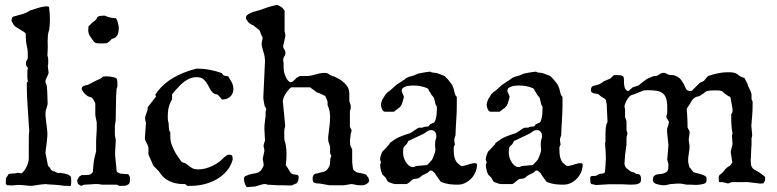

<svg xmlns="http://www.w3.org/2000/svg" viewBox="-20 -755 3176 785"><path d="M27.8 3.4Q26.4 3.4 24.4 3.4Q22.5 3.4 20 2.4H9.8L3.9 -2.4V-25.4L15.1 -43Q19.5 -44.9 25.4 -45.2Q31.2 -45.4 31.7 -45.4Q33.7 -45.4 40.8 -46.1Q47.9 -46.9 52.2 -48.8Q63.5 -46.4 68.4 -46.4Q74.2 -50.8 79.6 -58.1Q85 -65.4 89.1 -74.2Q93.3 -83 95.5 -91.8Q97.7 -100.6 97.7 -107.9V-162.1Q97.7 -179.2 97.9 -195.6Q98.1 -211.9 99.6 -218.8Q98.1 -231.9 97.7 -244.9Q97.2 -257.8 96.2 -271L92.8 -321.8Q91.3 -344.7 90.3 -367.7Q89.4 -390.6 89.4 -414.1Q89.4 -416.5 89.8 -417.7Q90.3 -418.9 94.2 -421.4Q92.3 -429.2 92 -435.5Q91.8 -441.9 91.8 -449.2Q91.8 -456.1 92 -463.1Q92.3 -470.2 94.2 -478Q90.3 -480.5 88.1 -485.4Q85.9 -490.2 85.9 -498.5Q85.9 -504.9 89.8 -508.8Q93.8 -512.7 93.8 -520.5Q93.8 -531.2 93.3 -543.5Q92.8 -555.7 89.4 -568.4Q85.9 -585.4 85.9 -595.7Q85.9 -606 85 -617.7Q82 -622.1 75 -626.5Q67.9 -630.9 59.8 -635.5Q51.8 -640.1 44.4 -645.3Q37.1 -650.4 34.2 -656.2Q30.3 -664.1 29.1 -665.8Q27.8 -667.5 26.9 -669.9Q26.9 -673.3 28.8 -679.9Q30.8 -686.5 36.1 -687.5Q46.4 -689.9 57.1 -693.4Q67.9 -696.8 73.2 -697.8Q74.2 -697.8 78.4 -699.5Q82.5 -701.2 87.2 -703.4Q91.8 -705.6 95.9 -707.8Q100.1 -710 101.1 -711.4Q110.4 -713.9 118.4 -716.8Q126.5 -719.7 134.3 -722.2Q142.1 -724.6 150.6 -726.6Q159.2 -728.5 168.9 -729Q173.8 -729 177.2 -728.5Q180.7 -728 180.7 -724.6Q182.6 -711.9 183.3 -700Q184.1 -688 184.1 -676.8Q184.1 -665.5 183.3 -654.1Q182.6 -642.6 180.7 -631.8Q176.8 -621.6 175.8 -609.9Q174.8 -598.1 174.8 -586.4L175.3 -561L173.8 -527.3Q175.8 -523.4 176.5 -519.5Q177.2 -515.6 177.2 -509.3Q177.2 -499.5 177 -495.1Q176.8 -490.7 175.3 -488.3L178.7 -457Q176.8 -449.2 172.4 -441.2Q168 -433.1 165.5 -423.3Q165.5 -418 168 -413.8Q170.4 -409.7 171.4 -402.8Q173.3 -383.8 173.6 -366.2Q173.8 -348.6 174.8 -329.6Q172.4 -318.4 169.2 -309.8Q166 -301.3 166 -292.5V-284.7Q166.5 -274.4 167.5 -265.9Q168.5 -257.3 169.7 -249Q170.9 -240.7 171.9 -231.7Q172.9 -222.7 173.8 -210.9Q173.8 -198.2 172.6 -189Q171.4 -179.7 170.4 -166.5Q169.9 -163.6 169.2 -158.2Q168.5 -152.8 167.7 -147.2Q167 -141.6 166.5 -136.7Q166 -131.8 166 -129.9V-129.4Q166.5 -127 168 -119.6Q169.4 -112.3 170.9 -104.5Q172.4 -96.7 173.8 -89.8Q175.3 -83 175.3 -81.1L178.7 -73.7H179.7Q181.2 -73.7 181.6 -72.3Q182.1 -70.8 183.1 -70.3Q185.1 -68.4 185.5 -66.2Q186 -64 187.7 -61.8Q189.5 -59.6 193.1 -57.4Q196.8 -55.2 205.1 -53.2Q214.4 -47.4 219.2 -47.4Q220.7 -47.4 221.7 -47.4Q222.7 -47.4 225.1 -48.3Q229 -47.4 234.4 -46.9Q239.7 -46.4 245.6 -45.2Q251.5 -43.9 257.3 -41.5Q263.2 -39.1 267.6 -34.7Q270 -32.7 270.5 -29.5Q271 -26.4 271 -21V-4.4Q271 -1 270 2Q269 4.9 266.1 5.9Q262.2 4.9 258.1 4.9Q253.9 4.9 250 4.9Q246.6 4.9 242.7 4.6Q238.8 4.4 232.9 3.4L217.8 1.5Q216.8 1.5 213.6 1.2Q210.4 1 206.8 0.7Q203.1 0.5 200 0.2Q196.8 0 195.8 0L171.9 -1.5Q171.4 -1.5 170.9 -2Q170.4 -2 170.2 -2.2Q169.9 -2.4 169.4 -2.4Q158.7 -2 150.1 -1Q141.6 0 134 1.2Q126.5 2.4 118.9 3.7Q111.3 4.9 102.1 4.9Q90.8 3.9 77.9 2.4Q64.9 1 53.7 1Z M327.6 0Q321.8 0 318.6 2.2Q315.4 4.4 312 4.4Q310.1 4.4 307.4 2.4Q304.7 0.5 299.3 -2.4Q298.3 -2.9 298.1 -5.1Q297.9 -7.3 296.9 -10.3Q295.9 -13.2 295.4 -17.6Q295.4 -18.1 296.6 -20.3Q297.9 -22.5 299.3 -25.1Q300.8 -27.8 302.2 -30.3Q303.7 -32.7 304.7 -33.7L314 -39.1H324.7Q335.9 -39.1 345 -40.8Q354 -42.5 359.4 -51.8Q361.3 -68.4 362.3 -83.5Q363.3 -98.6 367.2 -113.3L373 -136.2V-181.6L375.5 -225.6V-254.4Q375.5 -255.4 374.5 -259.5Q373.5 -263.7 372.6 -268.8Q371.6 -273.9 370.6 -278.6Q369.6 -283.2 369.6 -285.6V-332Q367.7 -337.4 363.3 -345.2Q358.9 -353 354.5 -356.4L339.4 -361.3Q331.1 -367.2 324.5 -374Q317.9 -380.9 314 -391.1Q314 -396.5 316.4 -399.4Q318.8 -402.3 322.8 -403.8Q326.7 -405.3 331.1 -406.2Q335.4 -407.2 339.4 -408.2L375.5 -426.8Q379.9 -428.7 383.1 -429.9Q386.2 -431.2 389.2 -432.6Q392.1 -434.1 394.8 -436Q397.5 -438 400.9 -441.9L415 -442.9Q417.5 -442.9 422.6 -442.4Q427.7 -441.9 428.7 -441.9Q430.2 -441.9 433.6 -441.4Q437 -440.9 440.9 -439.9Q444.8 -439 448.2 -438Q451.7 -437 453.1 -436.5Q457.5 -434.6 458.7 -428.5Q460 -422.4 460 -417.5V-401.9L456.5 -390.1Q454.1 -358.4 454.1 -327.6Q454.1 -296.9 453.1 -264.2L450.7 -246.6Q450.2 -246.1 450 -243.2Q449.7 -240.2 449.7 -236.3Q449.7 -232.4 449.7 -228.8Q449.7 -225.1 449.7 -223.1Q449.7 -219.7 449.7 -215.3Q449.7 -210.9 449.7 -207Q449.7 -203.1 450 -200.4Q450.2 -197.8 450.7 -197.8Q450.7 -196.3 451.7 -191.2Q452.6 -186 453.1 -185.1V-174.8Q453.1 -173.3 452.6 -167Q452.1 -160.6 451.7 -152.6Q451.2 -144.5 450.9 -137Q450.7 -129.4 450.7 -126Q450.7 -121.6 451.4 -112.1Q452.1 -102.5 453.4 -91.8Q454.6 -81.1 455.6 -71.5Q456.5 -62 456.5 -58.1Q456.5 -52.7 462.2 -49.6Q467.8 -46.4 471.2 -45.4Q472.7 -45.4 477.3 -44.9Q481.9 -44.4 487.3 -43.9Q492.7 -43.5 497.3 -43.2Q502 -43 503.9 -43Q507.3 -39.1 509.5 -34.7Q511.7 -30.3 511.7 -23.4Q511.7 -16.6 510.5 -10.3Q509.3 -3.9 504.9 -1.5Q499 3.4 491.9 4.2Q484.9 4.9 477.1 4.9H468.3L456.5 0H396.5Q396 0 390.1 -1.2Q384.3 -2.4 382.3 -2.4H368.7ZM341.8 -647 356.9 -662.1 373 -674.8 377.9 -685.1Q383.8 -689.5 391.1 -690.2Q398.4 -690.9 404.3 -690.9H409.2Q409.7 -690.4 412.1 -689.5Q414.6 -688.5 417 -687.5Q419.4 -686.5 421.6 -685.8Q423.8 -685.1 424.8 -685.1Q426.8 -684.1 430.9 -683.3Q435.1 -682.6 439.5 -681.9Q443.8 -681.2 447.8 -680.9Q451.7 -680.7 453.1 -680.7Q455.1 -680.2 457.5 -674.8Q460 -669.4 461.7 -662.8Q463.4 -656.2 464.6 -650.1Q465.8 -644 465.8 -642.1Q465.8 -629.9 463.1 -619.4Q460.4 -608.9 450.7 -600.6Q450.2 -600.1 448 -599.4Q445.8 -598.6 443.4 -597.9Q440.9 -597.2 438.7 -596.4Q436.5 -595.7 436.5 -595.7Q436 -594.7 434.1 -592.5Q432.1 -590.3 429.7 -588.1Q427.2 -585.9 424.8 -584.2Q422.4 -582.5 421.9 -582Q418.9 -578.6 413.3 -578.1Q407.7 -577.6 402.8 -577.6H383.8Q378.4 -577.6 374.5 -578.4Q370.6 -579.1 363.8 -584.5Q355.5 -596.7 348.1 -606.9Q340.8 -617.2 340.8 -632.8Z M729.5 -2.4Q698.2 -2.4 672.4 -14.4Q646.5 -26.4 629.9 -54.2L606 -78.6Q605.5 -81.1 602.5 -87.9Q599.6 -94.7 596.2 -102.5Q592.8 -110.4 589.8 -116.7Q586.9 -123 586.9 -125V-151.4Q585.9 -157.2 583.7 -161.9Q581.5 -166.5 578.9 -171.1Q576.2 -175.8 574.2 -180.4Q572.3 -185.1 572.3 -190.9L576.7 -251Q576.7 -255.4 575 -260.3Q573.2 -265.1 573.2 -270.5Q573.2 -277.3 575 -282.2Q576.7 -287.1 578.6 -292Q580.6 -296.9 582.3 -302.5Q584 -308.1 584 -316.9L618.2 -360.8L614.7 -368.2Q616.2 -370.1 618.2 -372.6Q619.6 -374.5 621.3 -377Q623 -379.4 624.5 -381.8Q653.3 -417.5 691.4 -438.7Q729.5 -460 774.9 -472.2L783.7 -474.6Q810.1 -474.6 836.7 -469.7Q863.3 -464.8 887.2 -456.1Q890.6 -447.8 898.2 -445.6Q905.8 -443.4 912.6 -443.4Q917 -435.5 920.9 -429.7Q924.8 -423.8 927.7 -418Q930.7 -412.1 932.4 -405.5Q934.1 -398.9 934.1 -390.1Q934.1 -372.6 921.9 -360.4Q909.7 -348.1 887.2 -348.1Q885.7 -350.1 883.3 -353.3Q880.9 -356.4 877.9 -359.6Q875 -362.8 872.6 -365.2Q870.1 -367.7 868.7 -368.2Q868.2 -369.1 863.8 -369.9Q859.4 -370.6 858.9 -370.6Q847.2 -376 841.1 -387.5Q835 -398.9 828.4 -410.4Q821.8 -421.9 812.3 -430.7Q802.7 -439.5 783.7 -439.5Q769.5 -439.5 757.8 -434.8Q746.1 -430.2 735.4 -422.6Q724.6 -415 715.1 -405Q705.6 -395 695.8 -384.3Q693.8 -380.4 689.5 -376.2Q685.1 -372.1 683.6 -368.2V-348.1L679.7 -342.3Q671.9 -326.7 668.9 -312.5Q666 -298.3 666 -280.3Q666 -277.3 666 -273.2Q666 -269 666.5 -264.9Q667 -260.7 667.5 -257.6Q668 -254.4 669.4 -254.4Q669.4 -250.5 669.7 -244.9Q669.9 -239.3 670.4 -233.9Q670.9 -228.5 671.4 -224.6Q671.9 -220.7 671.9 -220.7L676.3 -213.9V-200.2Q676.3 -189 677.5 -180.7Q678.7 -172.4 681.4 -164.8Q684.1 -157.2 687.7 -149.7Q691.4 -142.1 695.8 -132.8Q695.8 -131.8 699.7 -126.2Q703.6 -120.6 708 -114Q712.4 -107.4 716.3 -101.8Q720.2 -96.2 721.2 -94.7Q725.1 -90.3 731.4 -89.4Q737.8 -88.4 741.2 -85.4Q749 -79.6 754.2 -75.4Q759.3 -71.3 764.4 -68.4Q769.5 -65.4 775.4 -64Q781.2 -62.5 791 -62.5Q813.5 -62.5 836.9 -71.8Q860.4 -81.1 877.9 -94.7Q881.8 -97.7 886.5 -102.3Q891.1 -106.9 896 -111.3Q900.9 -115.7 906 -119.1Q911.1 -122.6 916 -122.6Q924.8 -122.6 928 -119.1Q931.2 -115.7 931.2 -107.4V-101.6Q922.9 -73.7 905 -53.7Q887.2 -33.7 863.8 -20.8Q840.3 -7.8 813.5 -1.5Q786.6 4.9 760.7 4.9H745.6L736.8 -2.4Z M977.1 -26.9Q977.1 -27.8 979.5 -31.2Q981 -32.7 982.4 -34.7L996.6 -40.5Q1004.4 -43 1011 -44.2Q1017.6 -45.4 1023.4 -46.4Q1029.3 -47.4 1034.7 -49.6Q1040 -51.8 1045.4 -56.6Q1046.4 -57.1 1048.3 -60.1Q1050.3 -63 1052.2 -66.4Q1054.2 -69.8 1055.7 -73Q1057.1 -76.2 1057.6 -77.6V-85.4L1054.2 -106.4L1061 -137.7Q1061 -144 1059.3 -149.2Q1057.6 -154.3 1057.6 -161.1Q1057.6 -162.1 1058.6 -165Q1059.6 -168 1060.5 -171.1Q1061.5 -174.3 1062.5 -177Q1063.5 -179.7 1063.5 -179.7L1061 -228Q1061 -242.7 1062.7 -255.1Q1064.5 -267.6 1065.9 -280.3V-298.3Q1065.9 -298.8 1067.1 -301.5Q1068.4 -304.2 1068.4 -308.1Q1068.4 -313.5 1064.9 -316.9Q1061.5 -320.3 1061 -326.2Q1059.6 -335.9 1058.1 -342.8Q1056.6 -349.6 1056.6 -357.4L1063.5 -505.9L1062.5 -518.6Q1062 -525.9 1059.8 -533.2Q1057.6 -540.5 1055.4 -548.1Q1053.2 -555.7 1051.5 -563.2Q1049.8 -570.8 1049.8 -578.6L1054.2 -601.6Q1052.7 -603 1050.5 -607.4Q1048.3 -611.8 1046.6 -616.7Q1044.9 -621.6 1043.2 -626Q1041.5 -630.4 1040.5 -631.8L1014.2 -652.3Q1009.8 -653.3 1008.3 -654.8Q1002.9 -657.7 1000.2 -659.7Q997.6 -661.6 995.8 -663.6Q994.1 -665.5 992.2 -668.5Q990.2 -671.4 986.3 -677.2Q985.8 -679.7 985.8 -680.4Q985.8 -681.2 985.8 -683.6Q985.8 -685.5 986.3 -687.7Q986.8 -689.9 988.3 -690.9Q989.7 -693.4 994.1 -696Q998.5 -698.7 1003.2 -701.2Q1007.8 -703.6 1011.7 -705.1Q1015.6 -706.5 1016.1 -707Q1016.6 -707 1019 -707.5Q1021.5 -708 1024.2 -708.7Q1026.9 -709.5 1029.3 -710.2Q1031.7 -710.9 1032.2 -711.4Q1032.7 -711.4 1036.9 -712.2Q1041 -712.9 1042.5 -713.9Q1059.6 -720.2 1075.9 -725.6Q1092.3 -731 1112.3 -734.9Q1123.5 -731.4 1130.4 -726.3Q1137.2 -721.2 1143.6 -711.4V-629.4Q1143.6 -628.4 1144 -625.5Q1144.5 -622.6 1145.3 -619.1Q1146 -615.7 1146.5 -612.5Q1147 -609.4 1147 -608.4L1137.7 -566.9Q1137.7 -562.5 1139.2 -559.3Q1140.6 -556.2 1142.3 -553.2Q1144 -550.3 1145.5 -547.1Q1147 -543.9 1147 -539.6Q1147 -530.8 1142.3 -524.4Q1137.7 -518.1 1137.7 -510.3V-508.3Q1139.2 -501.5 1139.4 -494.9Q1139.6 -488.3 1139.6 -481.2Q1139.6 -474.1 1140.4 -467Q1141.1 -460 1143.6 -452.6Q1147.9 -440.4 1152.3 -432.6Q1156.7 -424.8 1165.5 -418.9Q1171.4 -418.9 1175.5 -421.1Q1179.7 -423.3 1182.9 -426.8Q1186 -430.2 1189.2 -433.6Q1192.4 -437 1196.8 -439.5L1206.1 -444.3H1240.7Q1257.3 -446.3 1274.4 -451.7Q1291.5 -457 1309.1 -457Q1317.4 -457 1323.7 -452.4Q1330.1 -447.8 1337.9 -444.3Q1340.3 -443.4 1345.5 -442.4Q1350.6 -441.4 1351.6 -439.5Q1357.9 -437 1366 -432.4Q1374 -427.7 1381.3 -421.6Q1388.7 -415.5 1395 -408Q1401.4 -400.4 1404.8 -392.6Q1405.3 -392.1 1406.7 -385.3Q1408.2 -378.4 1408.2 -375V-341.3L1414.1 -323.7Q1414.1 -315.4 1413.6 -310.8Q1413.1 -306.2 1410.6 -300.8V-236.3L1417.5 -223.1Q1417.5 -221.7 1417 -219.2Q1416.5 -216.8 1416 -214.4Q1415.5 -211.9 1414.8 -210Q1414.1 -208 1414.1 -208Q1414.1 -207 1413.6 -203.4Q1413.1 -199.7 1412.6 -195.3Q1412.1 -190.9 1411.6 -187.3Q1411.1 -183.6 1410.6 -182.6L1411.6 -164.1Q1412.1 -160.6 1415.3 -153.6Q1418.5 -146.5 1419.9 -144.5V-92.8L1422.4 -70.8Q1422.9 -65.9 1423.8 -63.2Q1424.8 -60.5 1426.8 -58.6Q1428.7 -56.6 1431.9 -54.7Q1435.1 -52.7 1439.9 -49.8L1449.2 -48.3Q1454.6 -46.9 1458 -46.4Q1461.4 -45.9 1464.4 -45.2Q1467.3 -44.4 1470.5 -43.2Q1473.6 -42 1479 -39.6Q1480 -34.2 1482.9 -32.5Q1485.8 -30.8 1485.8 -29.8Q1485.8 -28.3 1487.5 -23.9Q1489.3 -19.5 1489.3 -17.1Q1489.3 -13.2 1487.1 -10.3Q1484.9 -7.3 1481.4 -4.4H1480.5Q1477.5 -2 1472.9 0.2Q1468.3 2.4 1462.9 2.4H1449.2Q1439.5 2.4 1431.4 0Q1423.3 -2.4 1415.5 -2.4L1386.2 2.4H1326.2L1289.1 -4.4Q1282.2 -4.4 1275.9 -5.1Q1269.5 -5.9 1264.2 -8.3Q1260.3 -10.3 1259.3 -14.4Q1258.3 -18.6 1258.3 -23.4V-27.8Q1258.3 -33.7 1262.5 -39.6Q1266.6 -45.4 1274.4 -45.4L1287.1 -48.8Q1291.5 -50.3 1296.6 -51Q1301.8 -51.8 1306.9 -54Q1312 -56.2 1316.9 -60.8Q1321.8 -65.4 1326.2 -75.2Q1326.7 -75.7 1327.4 -78.1Q1328.1 -80.6 1328.6 -83Q1329.1 -85.4 1329.3 -87.6Q1329.6 -89.8 1329.6 -90.3Q1330.1 -96.7 1330.1 -101.3Q1330.1 -106 1331.1 -107.4Q1330.6 -106.9 1331.1 -108.2Q1331.5 -109.4 1332.3 -111.1Q1333 -112.8 1333.7 -114.7Q1334.5 -116.7 1334.5 -118.2L1329.6 -128.4V-151.9Q1328.6 -161.1 1325.2 -168.7Q1321.8 -176.3 1321.8 -184.1V-195.8Q1323.7 -214.8 1326.7 -236.1Q1329.6 -257.3 1329.6 -276.9Q1329.6 -286.6 1327.9 -297.6Q1326.2 -308.6 1321.8 -319.3Q1320.8 -320.8 1320.3 -322.3Q1319.3 -325.2 1319.3 -326.2V-338.9Q1318.8 -340.8 1317.6 -344.5Q1316.4 -348.1 1314.7 -352.1Q1313 -356 1311.3 -359.1Q1309.6 -362.3 1309.1 -363.3Q1308.6 -363.3 1305.2 -364.7Q1301.8 -366.2 1297.9 -368.2Q1293.9 -370.1 1289.8 -372.1Q1285.6 -374 1283.7 -375L1274.4 -377.4Q1272.9 -379.4 1269.3 -382.1Q1265.6 -384.8 1261.5 -387.7Q1257.3 -390.6 1253.7 -393.3Q1250 -396 1248.5 -397.9H1172.4Q1169.9 -397.9 1167.2 -395.8Q1164.6 -393.6 1162.4 -390.9Q1160.2 -388.2 1158.2 -385.7Q1156.2 -383.3 1155.3 -382.8Q1147.9 -372.6 1143.3 -364Q1138.7 -355.5 1136.2 -342.3L1146 -241.7Q1146 -239.3 1145.5 -236.6Q1145 -233.9 1143.6 -230Q1142.6 -225.1 1142.3 -221.2Q1142.1 -217.3 1142.1 -211.9L1142.6 -185.1L1148.4 -162.1Q1151.4 -143.1 1151.4 -124Q1151.4 -102.1 1148.4 -79.6Q1150.9 -76.2 1152.3 -74.2Q1153.8 -72.3 1155.5 -69.6Q1157.2 -66.9 1159.7 -62.5Q1162.1 -58.1 1167.5 -49.8Q1170.4 -45.9 1173.6 -44.2Q1176.8 -42.5 1180.2 -42Q1183.6 -41.5 1187.5 -41.3Q1191.4 -41 1195.8 -39.6Q1201.2 -38.6 1201.2 -28.8Q1201.2 -25.9 1200.4 -21.7Q1199.7 -17.6 1198.2 -13.9Q1196.8 -10.3 1194.8 -7.6Q1192.9 -4.9 1190.9 -4.4Q1184.1 -2.9 1179.4 0.2Q1174.8 3.4 1167.5 3.4Q1157.2 3.4 1148.9 2.9Q1140.6 2.4 1135.3 2.4H1115.7L1072.8 0Q1069.3 -2 1067.6 -2.2Q1065.9 -2.4 1063.5 -2.4Q1056.6 -2.4 1050.8 -0.7Q1044.9 1 1038.8 2.9Q1032.7 4.9 1026.1 6.6Q1019.5 8.3 1011.7 8.3L989.3 10.3Q983.9 4.4 980.5 -5.9Q977.1 -16.1 977.1 -26.9Z M1738.3 -57.6Q1736.3 -56.6 1732.2 -52Q1728 -47.4 1725.6 -47.4L1707 -38.1Q1706.1 -37.6 1703.9 -35.9Q1701.7 -34.2 1699 -32Q1696.3 -29.8 1694.3 -28.1Q1692.4 -26.4 1691.9 -26.4Q1690.9 -25.9 1688.2 -25.4Q1685.5 -24.9 1682.4 -24.4Q1679.2 -23.9 1676.5 -23.7Q1673.8 -23.4 1672.4 -23.4Q1668.5 -22.5 1665.3 -20Q1662.1 -17.6 1658.9 -14.4Q1655.8 -11.2 1651.9 -8.1Q1647.9 -4.9 1643.1 -2.4H1596.7Q1594.2 -2.4 1590.1 -3.4Q1585.9 -4.4 1581.3 -5.9Q1576.7 -7.3 1572.3 -9.3Q1567.9 -11.2 1565.4 -12.7Q1565.4 -13.7 1562.7 -17.3Q1560.1 -21 1559.6 -23.4Q1558.6 -24.4 1558.1 -25.9Q1556.6 -27.3 1556.6 -28.8L1543.5 -41.5Q1539.6 -49.3 1536.9 -61.3Q1534.2 -73.2 1534.2 -81.1L1537.6 -91.3L1534.2 -101.6V-107.4Q1534.2 -109.9 1535.4 -114Q1536.6 -118.2 1538.1 -122.3Q1539.6 -126.5 1541 -130.1Q1542.5 -133.8 1543.5 -135.3Q1543.9 -135.7 1547.1 -138.9Q1550.3 -142.1 1554.2 -146.2Q1558.1 -150.4 1561.3 -153.8Q1564.5 -157.2 1565.4 -158.7Q1565.9 -158.7 1569.1 -162.1Q1572.3 -165.5 1572.3 -166.5L1573.2 -168.5Q1573.7 -169.4 1573.7 -170.4Q1582 -175.8 1589.8 -181.9Q1597.7 -188 1607.4 -192.4Q1607.9 -192.9 1614.5 -195.6Q1621.1 -198.2 1629.2 -201.4Q1637.2 -204.6 1645 -207Q1652.8 -209.5 1656.7 -210.4Q1661.6 -212.9 1667 -216.8Q1672.4 -220.7 1677.5 -224.1Q1682.6 -227.5 1687 -230.2Q1691.4 -232.9 1694.3 -232.9H1707Q1707.5 -232.9 1710 -234.4Q1710.9 -234.9 1712.4 -235.8Q1714.4 -236.3 1721.9 -237.3Q1729.5 -238.3 1731.9 -238.3L1738.3 -246.6Q1741.7 -248.5 1745.1 -249.8Q1748.5 -251 1751.5 -252.4Q1754.4 -253.9 1756.6 -256.6Q1758.8 -259.3 1760.3 -264.2Q1763.7 -274.4 1764.9 -285.9Q1766.1 -297.4 1766.1 -307.6V-318.4Q1766.1 -319.3 1763.2 -323.7Q1760.3 -328.1 1760.3 -330.1L1754.4 -355L1743.7 -368.2L1738.3 -378.4Q1736.3 -379.4 1734.4 -383.3Q1732.4 -387.2 1731.9 -389.6Q1731 -392.6 1724.6 -395.3Q1718.3 -397.9 1710.4 -400.1Q1702.6 -402.3 1695.1 -403.6Q1687.5 -404.8 1684.6 -404.8Q1683.6 -404.8 1677 -405Q1670.4 -405.3 1666 -405.3Q1661.6 -405.3 1654.1 -404.5Q1646.5 -403.8 1639.6 -401.6Q1632.8 -399.4 1627.7 -395.5Q1622.6 -391.6 1622.6 -385.3V-380.9Q1623 -379.9 1624.5 -376.7Q1626 -373.5 1627.4 -369.9Q1628.9 -366.2 1630.1 -363Q1631.3 -359.9 1631.3 -358.9Q1631.3 -356.9 1630.1 -353.3Q1628.9 -349.6 1627.9 -345.7Q1624.5 -330.1 1618.7 -321.8Q1612.8 -313.5 1600.1 -305.7L1594.2 -301.3Q1592.3 -299.8 1590.8 -298.3H1553.7Q1549.3 -298.3 1546.4 -301.8Q1543.5 -305.2 1541.5 -309.8Q1539.6 -314.5 1538.6 -319.1Q1537.6 -323.7 1537.6 -326.2Q1537.6 -329.1 1538.6 -334Q1539.6 -338.9 1541.5 -343.5Q1543.5 -348.1 1545.7 -352.3Q1547.9 -356.4 1550.3 -358.9Q1551.8 -362.3 1553.7 -364.7Q1554.7 -367.2 1555.9 -368.7Q1557.1 -370.1 1557.6 -370.6L1565.4 -378.4Q1576.2 -385.3 1583.5 -392.6Q1590.8 -399.9 1600.6 -408.2L1634.8 -430.7Q1639.6 -435.1 1643.8 -437.3Q1647.9 -439.5 1652.3 -440.9Q1656.7 -442.4 1661.4 -443.4Q1666 -444.3 1672.4 -446.8Q1672.9 -446.8 1675 -447.8Q1677.2 -448.7 1679.7 -450Q1682.1 -451.2 1684.6 -452.1Q1687 -453.1 1688 -453.6Q1690.4 -454.1 1697.5 -455.6Q1704.6 -457 1712.6 -458.5Q1720.7 -460 1728 -460.9Q1735.4 -461.9 1738.3 -461.9Q1740.7 -461.9 1742.9 -460.2Q1745.1 -458.5 1746.1 -458.5Q1747.6 -458.5 1750.5 -458.3Q1753.4 -458 1756.6 -457.5Q1759.8 -457 1762.5 -456.8Q1765.1 -456.5 1766.1 -456.1Q1769 -455.1 1773.9 -453.4Q1778.8 -451.7 1783.7 -449.7Q1788.6 -447.8 1792.5 -446.3Q1796.4 -444.8 1797.4 -444.3Q1797.9 -443.8 1799.8 -441.9Q1801.8 -439.9 1804.4 -437.3Q1807.1 -434.6 1809.6 -432.1Q1812 -429.7 1813 -428.2Q1818.4 -420.4 1824 -414.1Q1829.6 -407.7 1832 -399.4Q1834.5 -394.5 1835.7 -388.9Q1836.9 -383.3 1838.1 -377.9Q1839.4 -372.6 1841.3 -367.7Q1843.3 -362.8 1847.7 -358.9V-328.6Q1847.7 -296.4 1845.5 -265.4Q1843.3 -234.4 1842.3 -201.7Q1840.3 -196.8 1838.9 -192.1Q1837.4 -187.5 1837.4 -181.6Q1837.4 -177.2 1838.6 -171.9Q1839.8 -166.5 1839.8 -164.1L1835.4 -154.8Q1835 -152.8 1835 -150.9V-145.5Q1835 -138.2 1835.4 -129.9Q1835.9 -121.6 1837.9 -113.3Q1839.8 -105 1843.5 -97.7Q1847.2 -90.3 1854 -85.4Q1856.4 -83.5 1860.6 -79.8Q1864.7 -76.2 1866.7 -76.2H1868.7Q1873.5 -76.2 1879.9 -77.9Q1886.2 -79.6 1893.1 -81.8Q1899.9 -84 1907 -85.9Q1914.1 -87.9 1920.9 -87.9Q1930.2 -87.9 1930.2 -82Q1930.2 -66.4 1924.1 -51.8Q1918 -37.1 1907.2 -25.6Q1896.5 -14.2 1882.3 -7.1Q1868.2 0 1851.6 0Q1835 0 1819.3 -1.7Q1803.7 -3.4 1785.2 -10.3L1781.7 -12.7Q1780.8 -13.7 1777.1 -18.8Q1773.4 -23.9 1769.3 -29.8Q1765.1 -35.6 1761.7 -40.8Q1758.3 -45.9 1757.8 -47.4L1746.1 -57.6H1742.7ZM1627.9 -130.9Q1627.9 -123 1630.6 -112.8Q1633.3 -102.5 1638.7 -93.5Q1644 -84.5 1651.9 -78.1Q1659.7 -71.8 1669.4 -71.8Q1671.4 -71.8 1672.9 -72.3Q1674.3 -72.8 1681.2 -76.2L1725.6 -80.1Q1727.1 -81.1 1730.2 -84.2Q1733.4 -87.4 1736.6 -90.8Q1739.7 -94.2 1742.4 -97.2Q1745.1 -100.1 1746.1 -101.6Q1746.6 -101.6 1747.8 -104.5Q1749 -107.4 1751 -111.8Q1752.9 -116.2 1754.6 -121.1Q1756.3 -126 1757.8 -129.9Q1758.8 -132.3 1759.5 -137.2Q1760.3 -142.1 1760.3 -142.6Q1759.8 -147.9 1759.3 -153.3Q1758.8 -158.7 1758.8 -164.1Q1758.8 -168.9 1759.3 -173.1Q1759.8 -177.2 1760.3 -181.6L1763.7 -192.4V-201.2Q1763.7 -209.5 1758.3 -216.3Q1752.9 -223.1 1742.7 -223.1Q1734.4 -223.1 1728.8 -219.5Q1723.1 -215.8 1715.8 -210.4Q1713.4 -209 1706.1 -205.3Q1698.7 -201.7 1690.7 -198Q1682.6 -194.3 1675.5 -190.9Q1668.5 -187.5 1666 -186.5L1656.7 -181.6Q1655.8 -181.6 1652.8 -180.7Q1649.9 -179.7 1649.9 -179.2L1643.1 -166.5L1631.3 -154.8Q1628.9 -149.4 1628.4 -142.3Q1627.9 -135.3 1627.9 -130.9Z M2170.4 -57.6Q2168.5 -56.6 2164.3 -52Q2160.2 -47.4 2157.7 -47.4L2139.2 -38.1Q2138.2 -37.6 2136 -35.9Q2133.8 -34.2 2131.1 -32Q2128.4 -29.8 2126.5 -28.1Q2124.5 -26.4 2124 -26.4Q2123 -25.9 2120.4 -25.4Q2117.7 -24.9 2114.5 -24.4Q2111.3 -23.9 2108.6 -23.7Q2106 -23.4 2104.5 -23.4Q2100.6 -22.5 2097.4 -20Q2094.2 -17.6 2091.1 -14.4Q2087.9 -11.2 2084 -8.1Q2080.1 -4.9 2075.2 -2.4H2028.8Q2026.4 -2.4 2022.2 -3.4Q2018.1 -4.4 2013.4 -5.9Q2008.8 -7.3 2004.4 -9.3Q2000 -11.2 1997.6 -12.7Q1997.6 -13.7 1994.9 -17.3Q1992.2 -21 1991.7 -23.4Q1990.7 -24.4 1990.2 -25.9Q1988.8 -27.3 1988.8 -28.8L1975.6 -41.5Q1971.7 -49.3 1969 -61.3Q1966.3 -73.2 1966.3 -81.1L1969.7 -91.3L1966.3 -101.6V-107.4Q1966.3 -109.9 1967.5 -114Q1968.8 -118.2 1970.2 -122.3Q1971.7 -126.5 1973.1 -130.1Q1974.6 -133.8 1975.6 -135.3Q1976.1 -135.7 1979.2 -138.9Q1982.4 -142.1 1986.3 -146.2Q1990.2 -150.4 1993.4 -153.8Q1996.6 -157.2 1997.6 -158.7Q1998 -158.7 2001.2 -162.1Q2004.4 -165.5 2004.4 -166.5L2005.4 -168.5Q2005.9 -169.4 2005.9 -170.4Q2014.2 -175.8 2022 -181.9Q2029.8 -188 2039.6 -192.4Q2040 -192.9 2046.6 -195.6Q2053.2 -198.2 2061.3 -201.4Q2069.3 -204.6 2077.1 -207Q2085 -209.5 2088.9 -210.4Q2093.8 -212.9 2099.1 -216.8Q2104.5 -220.7 2109.6 -224.1Q2114.7 -227.5 2119.1 -230.2Q2123.5 -232.9 2126.5 -232.9H2139.2Q2139.6 -232.9 2142.1 -234.4Q2143.1 -234.9 2144.5 -235.8Q2146.5 -236.3 2154.1 -237.3Q2161.6 -238.3 2164.1 -238.3L2170.4 -246.6Q2173.8 -248.5 2177.2 -249.8Q2180.7 -251 2183.6 -252.4Q2186.5 -253.9 2188.7 -256.6Q2190.9 -259.3 2192.4 -264.2Q2195.8 -274.4 2197 -285.9Q2198.2 -297.4 2198.2 -307.6V-318.4Q2198.2 -319.3 2195.3 -323.7Q2192.4 -328.1 2192.4 -330.1L2186.5 -355L2175.8 -368.2L2170.4 -378.4Q2168.5 -379.4 2166.5 -383.3Q2164.6 -387.2 2164.1 -389.6Q2163.1 -392.6 2156.7 -395.3Q2150.4 -397.9 2142.6 -400.1Q2134.8 -402.3 2127.2 -403.6Q2119.6 -404.8 2116.7 -404.8Q2115.7 -404.8 2109.1 -405Q2102.5 -405.3 2098.1 -405.3Q2093.8 -405.3 2086.2 -404.5Q2078.6 -403.8 2071.8 -401.6Q2064.9 -399.4 2059.8 -395.5Q2054.7 -391.6 2054.7 -385.3V-380.9Q2055.2 -379.9 2056.6 -376.7Q2058.1 -373.5 2059.6 -369.9Q2061 -366.2 2062.3 -363Q2063.5 -359.9 2063.5 -358.9Q2063.5 -356.9 2062.3 -353.3Q2061 -349.6 2060.1 -345.7Q2056.6 -330.1 2050.8 -321.8Q2044.9 -313.5 2032.2 -305.7L2026.4 -301.3Q2024.4 -299.8 2022.9 -298.3H1985.8Q1981.4 -298.3 1978.5 -301.8Q1975.6 -305.2 1973.6 -309.8Q1971.7 -314.5 1970.7 -319.1Q1969.7 -323.7 1969.7 -326.2Q1969.7 -329.1 1970.7 -334Q1971.7 -338.9 1973.6 -343.5Q1975.6 -348.1 1977.8 -352.3Q1980 -356.4 1982.4 -358.9Q1983.9 -362.3 1985.8 -364.7Q1986.8 -367.2 1988 -368.7Q1989.3 -370.1 1989.7 -370.6L1997.6 -378.4Q2008.3 -385.3 2015.6 -392.6Q2022.9 -399.9 2032.7 -408.2L2066.9 -430.7Q2071.8 -435.1 2075.9 -437.3Q2080.1 -439.5 2084.5 -440.9Q2088.9 -442.4 2093.5 -443.4Q2098.1 -444.3 2104.5 -446.8Q2105 -446.8 2107.2 -447.8Q2109.4 -448.7 2111.8 -450Q2114.3 -451.2 2116.7 -452.1Q2119.1 -453.1 2120.1 -453.6Q2122.6 -454.1 2129.6 -455.6Q2136.7 -457 2144.8 -458.5Q2152.8 -460 2160.2 -460.9Q2167.5 -461.9 2170.4 -461.9Q2172.9 -461.9 2175 -460.2Q2177.2 -458.5 2178.2 -458.5Q2179.7 -458.5 2182.6 -458.3Q2185.5 -458 2188.7 -457.5Q2191.9 -457 2194.6 -456.8Q2197.3 -456.5 2198.2 -456.1Q2201.2 -455.1 2206.1 -453.4Q2210.9 -451.7 2215.8 -449.7Q2220.7 -447.8 2224.6 -446.3Q2228.5 -444.8 2229.5 -444.3Q2230 -443.8 2231.9 -441.9Q2233.9 -439.9 2236.6 -437.3Q2239.3 -434.6 2241.7 -432.1Q2244.1 -429.7 2245.1 -428.2Q2250.5 -420.4 2256.1 -414.1Q2261.7 -407.7 2264.2 -399.4Q2266.6 -394.5 2267.8 -388.9Q2269 -383.3 2270.3 -377.9Q2271.5 -372.6 2273.4 -367.7Q2275.4 -362.8 2279.8 -358.9V-328.6Q2279.8 -296.4 2277.6 -265.4Q2275.4 -234.4 2274.4 -201.7Q2272.5 -196.8 2271 -192.1Q2269.5 -187.5 2269.5 -181.6Q2269.5 -177.2 2270.8 -171.9Q2272 -166.5 2272 -164.1L2267.6 -154.8Q2267.1 -152.8 2267.1 -150.9V-145.5Q2267.1 -138.2 2267.6 -129.9Q2268.1 -121.6 2270 -113.3Q2272 -105 2275.6 -97.7Q2279.3 -90.3 2286.1 -85.4Q2288.6 -83.5 2292.7 -79.8Q2296.9 -76.2 2298.8 -76.2H2300.8Q2305.7 -76.2 2312 -77.9Q2318.4 -79.6 2325.2 -81.8Q2332 -84 2339.1 -85.9Q2346.2 -87.9 2353 -87.9Q2362.3 -87.9 2362.3 -82Q2362.3 -66.4 2356.2 -51.8Q2350.1 -37.1 2339.4 -25.6Q2328.6 -14.2 2314.5 -7.1Q2300.3 0 2283.7 0Q2267.1 0 2251.5 -1.7Q2235.8 -3.4 2217.3 -10.3L2213.9 -12.7Q2212.9 -13.7 2209.2 -18.8Q2205.6 -23.9 2201.4 -29.8Q2197.3 -35.6 2193.8 -40.8Q2190.4 -45.9 2189.9 -47.4L2178.2 -57.6H2174.8ZM2060.1 -130.9Q2060.1 -123 2062.7 -112.8Q2065.4 -102.5 2070.8 -93.5Q2076.2 -84.5 2084 -78.1Q2091.8 -71.8 2101.6 -71.8Q2103.5 -71.8 2105 -72.3Q2106.4 -72.8 2113.3 -76.2L2157.7 -80.1Q2159.2 -81.1 2162.4 -84.2Q2165.5 -87.4 2168.7 -90.8Q2171.9 -94.2 2174.6 -97.2Q2177.2 -100.1 2178.2 -101.6Q2178.7 -101.6 2179.9 -104.5Q2181.2 -107.4 2183.1 -111.8Q2185.1 -116.2 2186.8 -121.1Q2188.5 -126 2189.9 -129.9Q2190.9 -132.3 2191.7 -137.2Q2192.4 -142.1 2192.4 -142.6Q2191.9 -147.9 2191.4 -153.3Q2190.9 -158.7 2190.9 -164.1Q2190.9 -168.9 2191.4 -173.1Q2191.9 -177.2 2192.4 -181.6L2195.8 -192.4V-201.2Q2195.8 -209.5 2190.4 -216.3Q2185.1 -223.1 2174.8 -223.1Q2166.5 -223.1 2160.9 -219.5Q2155.3 -215.8 2147.9 -210.4Q2145.5 -209 2138.2 -205.3Q2130.9 -201.7 2122.8 -198Q2114.7 -194.3 2107.7 -190.9Q2100.6 -187.5 2098.1 -186.5L2088.9 -181.6Q2087.9 -181.6 2085 -180.7Q2082 -179.7 2082 -179.2L2075.2 -166.5L2063.5 -154.8Q2061 -149.4 2060.5 -142.3Q2060.1 -135.3 2060.1 -130.9Z M2393.1 -21Q2393.1 -27.8 2393.6 -30.5Q2394 -33.2 2397 -34.7Q2399.4 -35.6 2404.1 -35.6Q2408.7 -35.6 2413.1 -35.6Q2415.5 -35.6 2418.9 -37.4Q2422.4 -39.1 2423.3 -39.6Q2424.3 -40.5 2426.5 -41.7Q2428.7 -43 2431.6 -43.9Q2442.4 -45.9 2446.8 -46.1Q2451.2 -46.4 2453.6 -53.2Q2454.6 -66.4 2455.8 -80.8Q2457 -95.2 2457 -107.9Q2457 -124 2456.1 -138.9Q2455.1 -153.8 2453.6 -167.5L2455.6 -176.8V-210.9Q2455.6 -222.7 2456.8 -234.1Q2458 -245.6 2463.9 -256.8L2460.4 -329.6Q2460 -330.6 2459.5 -333.3Q2459 -335.9 2458.5 -338.9Q2458 -341.8 2457.5 -344.2Q2457 -346.7 2457 -347.2Q2454.6 -349.6 2453.6 -349.6Q2453.6 -350.6 2451.4 -352.1Q2449.2 -353.5 2446.5 -355.2Q2443.8 -356.9 2441.4 -358.2Q2439 -359.4 2438.5 -359.9Q2438 -359.9 2436.3 -361.3Q2434.6 -362.8 2432.6 -364.5Q2430.7 -366.2 2429 -367.9Q2427.2 -369.6 2426.8 -370.1Q2421.4 -371.6 2417 -372.1Q2412.6 -372.6 2408.9 -373.3Q2405.3 -374 2401.9 -376Q2398.4 -377.9 2395.5 -382.8Q2396.5 -383.8 2396.2 -389.4Q2396 -395 2399.9 -400.4Q2404.3 -403.8 2409.2 -404.8Q2414.1 -405.8 2418.9 -407.2Q2423.3 -408.2 2427.5 -409.4Q2431.6 -410.6 2436 -414.1Q2436.5 -414.1 2439 -415.5Q2441.4 -417 2443.8 -418.9Q2446.3 -420.9 2448.5 -422.4Q2450.7 -423.8 2451.2 -423.8L2475.6 -434.1Q2476.1 -434.6 2478.3 -436.8Q2480.5 -439 2482.9 -441.2Q2485.4 -443.4 2487.3 -445.3Q2489.3 -447.3 2490.2 -447.8H2503.4Q2513.2 -447.8 2518.8 -446.8Q2524.4 -445.8 2527.1 -443.4Q2529.8 -440.9 2530.5 -436Q2531.2 -431.2 2531.2 -423.3V-414.1Q2531.7 -409.7 2532.5 -404.3Q2533.2 -398.9 2535.2 -394.3Q2537.1 -389.6 2540.8 -386.2Q2544.4 -382.8 2550.3 -382.8Q2550.8 -383.8 2553.2 -386Q2555.7 -388.2 2558.6 -390.9Q2561.5 -393.6 2564 -395.5Q2566.4 -397.5 2566.9 -397.9L2585.4 -403.8Q2586.4 -403.8 2588.1 -404.5Q2589.8 -405.3 2590.8 -406.2Q2591.8 -406.7 2597.2 -411.1Q2602.5 -415.5 2608.9 -420.4Q2615.2 -425.3 2621.1 -429.4Q2627 -433.6 2629.4 -434.1Q2629.9 -434.6 2633.1 -436Q2636.2 -437.5 2640.6 -439.2Q2645 -440.9 2648.9 -442.4Q2652.8 -443.8 2654.8 -444.3H2662.6Q2669.9 -446.3 2677 -451.7Q2684.1 -457 2692.9 -457H2698.7L2712.4 -450.2Q2712.9 -449.7 2715.8 -449.2Q2718.8 -448.7 2722.4 -448.5Q2726.1 -448.2 2729.5 -448Q2732.9 -447.8 2734.4 -447.8Q2748.5 -443.4 2757.1 -436.3Q2765.6 -429.2 2772.5 -416.5Q2776.4 -411.1 2778.6 -405.3Q2780.8 -399.4 2783.2 -394.5Q2785.6 -389.6 2789.8 -386.2Q2793.9 -382.8 2801.8 -382.8Q2803.2 -382.8 2805.4 -383.1Q2807.6 -383.3 2810.1 -385.3L2841.3 -416.5L2857.4 -423.8L2874.5 -444.3L2894 -450.2Q2909.7 -454.6 2924.3 -457Q2939 -459.5 2953.1 -459.5H2963.9Q2971.7 -459.5 2978.3 -458.3Q2984.9 -457 2993.7 -452.6Q2994.1 -452.1 2998.5 -448.2Q3002.9 -444.3 3003.9 -444.3Q3003.9 -443.8 3006.6 -442.9Q3009.3 -441.9 3012.2 -440.4Q3015.1 -439 3017.8 -438Q3020.5 -437 3021.5 -436.5Q3022.5 -436.5 3023.7 -435.8Q3024.9 -435.1 3024.9 -434.1Q3025.4 -433.6 3026.6 -430.9Q3027.8 -428.2 3029.5 -425Q3031.2 -421.9 3032.7 -418.7Q3034.2 -415.5 3035.2 -414.1Q3038.1 -402.8 3044.7 -390.9Q3051.3 -378.9 3052.7 -367.7V-349.6L3057.1 -338.9V-326.2Q3057.1 -305.2 3055.4 -283.4Q3053.7 -261.7 3051.8 -240.7L3055.2 -205.1V-198.7L3052.7 -189.9V-162.1Q3052.2 -159.7 3051.8 -152.1Q3051.3 -144.5 3051 -136.5Q3050.8 -128.4 3050.5 -121.6Q3050.3 -114.7 3050.3 -113.3L3049.3 -102.1Q3049.3 -96.7 3050 -87.4Q3050.8 -78.1 3052.7 -74.2Q3053.7 -72.3 3056.6 -67.9Q3059.6 -63.5 3072.8 -56.6Q3080.6 -52.7 3085.2 -49.6Q3089.8 -46.4 3093 -43.7Q3096.2 -41 3098.4 -39.3Q3100.6 -37.6 3103.5 -36.1Q3108.4 -33.2 3108.4 -25.4Q3108.4 -15.1 3104 -10.3Q3102.1 -6.3 3100.8 -5.6Q3099.6 -4.9 3098.1 -4.9H3093.3Q3092.3 -4.9 3091.3 -4.6Q3090.3 -4.4 3088.4 -4.4L3035.6 -10.7L3021.5 -10.3H2972.7Q2970.2 -10.3 2964.4 -7.6Q2958.5 -4.9 2956.5 -4.9L2934.6 -10.3H2925.3Q2919.9 -10.3 2919.4 -12.7L2918.5 -28.8Q2918.5 -37.6 2924.3 -41.3Q2930.2 -44.9 2935.1 -50.8Q2941.9 -59.6 2948.5 -66.4Q2955.1 -73.2 2964.8 -77.6L2974.1 -90.3L2967.3 -134.3L2975.1 -165.5L2973.1 -192.4Q2972.7 -194.8 2972.7 -196.5Q2972.7 -198.2 2972.7 -200.2Q2972.7 -202.6 2972.9 -204.1Q2973.1 -205.6 2975.1 -208Q2969.7 -237.8 2969.7 -269.5V-288.1Q2973.6 -293.5 2974.4 -296.4Q2975.1 -299.3 2975.1 -303.2V-310.1L2966.3 -357.4Q2965.8 -357.4 2964.8 -358.2Q2963.9 -358.9 2963.9 -359.9Q2962.9 -359.9 2960.7 -360.8Q2958.5 -361.8 2956.3 -363.3Q2954.1 -364.7 2952.1 -366Q2950.2 -367.2 2949.7 -367.7L2937 -377.4Q2933.1 -382.8 2926.3 -384Q2919.4 -385.3 2911.6 -385.3H2899.9Q2891.1 -385.3 2885.5 -385Q2879.9 -384.8 2870.1 -382.8Q2860.8 -378.4 2856.9 -373.5Q2853 -371.1 2849.1 -368.4Q2845.2 -365.7 2841.3 -363.3Q2840.8 -362.3 2835.9 -361.1Q2831.1 -359.9 2829.6 -359.9Q2818.4 -356 2812.7 -349.1Q2807.1 -342.3 2801.8 -332Q2801.3 -331.1 2799.3 -328.1Q2797.4 -325.2 2794.9 -321.5Q2792.5 -317.9 2790.5 -314.7Q2788.6 -311.5 2788.1 -310.1V-300.8Q2788.6 -299.3 2789.1 -291.3Q2789.6 -283.2 2790 -273.7Q2790.5 -264.2 2790.8 -255.6Q2791 -247.1 2791 -245.1V-233.9L2799.3 -217.8V-212.9Q2799.3 -205.1 2797.6 -197.3Q2795.9 -189.5 2795.9 -181.6L2799.3 -158.7Q2799.3 -146.5 2797.4 -135.3Q2795.4 -124 2793.9 -110.8Q2793.9 -109.9 2793.7 -104.2Q2793.5 -98.6 2793.5 -94.7Q2793.5 -93.3 2794.2 -90.6Q2794.9 -87.9 2795.4 -84.7Q2795.9 -81.5 2796.6 -78.9Q2797.4 -76.2 2797.4 -75.2Q2798.3 -71.8 2799.3 -70.6Q2800.3 -69.3 2801 -68.8Q2801.8 -68.4 2802.7 -67.6Q2803.7 -66.9 2805.2 -64Q2805.2 -64 2806.6 -62Q2808.1 -60.1 2809.8 -57.9Q2811.5 -55.7 2813.2 -53.7Q2814.9 -51.8 2815.4 -50.8Q2817.4 -49.8 2824 -48.3Q2830.6 -46.9 2838.1 -44.9Q2845.7 -43 2853 -40.3Q2860.4 -37.6 2863.3 -34.7Q2867.2 -32.7 2867.9 -31Q2868.7 -29.3 2868.7 -26.9V-17.1Q2868.7 -14.6 2867.9 -12Q2867.2 -9.3 2863.3 -5.9Q2856.9 -2.4 2844.7 -0.7Q2832.5 1 2824.7 1Q2817.9 1 2812.7 0.5Q2807.6 0 2803.7 0H2788.1L2773.9 -2.4Q2770.5 -3.4 2767.3 -3.9Q2764.2 -4.4 2758.8 -4.4Q2753.4 -4.4 2747.8 -4.4Q2742.2 -4.4 2736.8 -3.4L2720.7 -2.4Q2715.3 -1 2711.9 -0.2Q2708.5 0.5 2705.3 1.2Q2702.1 2 2698.7 2.2Q2695.3 2.4 2690.4 2.4Q2688 2.4 2682.1 1.5Q2676.3 0.5 2670.2 -1Q2664.1 -2.4 2658.9 -4.9Q2653.8 -7.3 2652.3 -10.3Q2648.9 -13.7 2648.9 -17.6Q2648.9 -19 2649.4 -20.3Q2649.9 -21.5 2649.9 -24.4Q2650.4 -32.2 2653.1 -34.4Q2655.8 -36.6 2659.2 -39.1Q2662.6 -42 2671.4 -42.5Q2680.2 -43 2689.2 -44.9Q2698.2 -46.9 2705.3 -52.2Q2712.4 -57.6 2712.4 -70.8L2712.9 -83.5L2708 -103L2712.9 -161.1L2707 -219.7Q2707 -230.5 2710.9 -239.3Q2714.8 -248 2714.8 -257.8L2704.6 -274.4V-280.3L2708 -292.5V-316.9Q2708 -339.4 2703.4 -353Q2698.7 -366.7 2689.2 -374Q2679.7 -381.3 2664.3 -383.8Q2648.9 -386.2 2627.9 -386.2Q2624 -386.2 2618.9 -385.7Q2613.8 -385.3 2611.8 -385.3L2574.7 -370.1Q2567.9 -368.2 2563.2 -366.7Q2558.6 -365.2 2553.2 -359.9Q2550.3 -357.4 2546.9 -352.5Q2543.5 -347.7 2540.5 -341.6Q2537.6 -335.4 2535.4 -329.3Q2533.2 -323.2 2533.2 -319.3Q2533.2 -316.9 2533.9 -315.2Q2534.7 -313.5 2535.6 -310.1V-276.9L2541.5 -259.3V-223.1Q2541.5 -222.2 2542.7 -218.3Q2543.9 -214.4 2544.9 -213.9V-205.1Q2543.9 -204.6 2542.7 -199.2Q2541.5 -193.8 2541.5 -192.4V-164.6L2535.6 -120.6Q2535.6 -120.1 2535.4 -115.7Q2535.2 -111.3 2534.7 -106Q2534.2 -100.6 2533.9 -95.7Q2533.7 -90.8 2533.2 -88.9Q2533.2 -82 2534.9 -77.4Q2536.6 -72.8 2539.8 -69.1Q2543 -65.4 2547.4 -62.5Q2551.8 -59.6 2556.6 -55.7Q2559.1 -53.7 2562.5 -52.2Q2565.9 -50.8 2570.3 -50.8L2581.5 -43.9Q2586.4 -43.9 2590.3 -43Q2594.2 -42 2596.7 -39.1Q2599.1 -35.6 2599.6 -33.7Q2600.1 -31.7 2600.6 -28.8V-22Q2600.6 -18.1 2600.1 -14.4Q2599.6 -10.7 2596.7 -8.3Q2589.8 -2 2578.1 -1Q2566.4 0 2557.6 0L2524.9 -1.5H2467.3L2416.5 1.5Q2415.5 1.5 2413.8 1.2Q2412.1 1 2410.6 0Q2409.7 -1 2404.8 -1.2Q2399.9 -1.5 2397.9 -2.4Q2394.5 -4.9 2393.8 -10.3Q2393.1 -15.6 2393.1 -21Z"/></svg>

Font: IM FELL English
Style: Regular
Weight: 400
Designer: Igino Marini
Foundry: Igino Marini
Version: 3.00